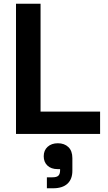

<svg xmlns="http://www.w3.org/2000/svg" viewBox="-20 -720 582 1032"><path d="M518 0H66V-700H198V-120H518ZM265 292H232V233H262Q285 233 294 224Q303 215 303 195V189H290Q255 189 235 170Q215 151 215 120Q215 88 236 69Q257 50 291 50Q326 50 347.5 70.5Q369 91 369 130V198Q369 243 342.5 267.5Q316 292 265 292Z"/></svg>

Font: Space Grotesk Variable Light
Style: Regular
Weight: 300
Designer: Florian Karsten
Foundry: Florian Karsten
Version: Version 2.000